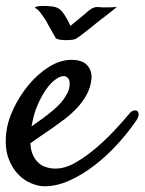

<svg xmlns="http://www.w3.org/2000/svg" viewBox="-25 -614 495 657"><path d="M442.4 -203.1Q413.1 -160.2 376 -119.6Q338.9 -79.1 297.4 -47.4Q255.9 -15.6 212.4 3.9Q168.9 23.4 127.9 23.4Q106.4 23.4 81.5 13.2Q56.6 2.9 36.1 -18.6Q15.6 -40 3.4 -74.2Q-8.8 -108.4 -3.9 -157.2Q0 -197.3 21 -241.7Q42 -286.1 72.8 -323.2Q103.5 -360.4 142.1 -384.8Q180.7 -409.2 219.7 -409.2Q256.8 -409.2 273.4 -390.6Q290 -372.1 288.1 -344.7Q285.2 -314.5 271 -289.1Q256.8 -263.7 237.3 -243.2Q217.8 -222.7 195.8 -206.1Q173.8 -189.5 154.3 -175.8Q132.8 -161.1 113.3 -147.9Q93.8 -134.8 79.1 -124Q80.1 -99.6 87.9 -83Q95.7 -66.4 107.4 -56.2Q119.1 -45.9 134.3 -41.5Q149.4 -37.1 165 -37.1Q198.2 -37.1 234.4 -58.1Q270.5 -79.1 305.2 -108.9Q339.8 -138.7 369.6 -170.9Q399.4 -203.1 418.9 -226.6Q425.8 -234.4 433.1 -235.8Q440.4 -237.3 444.8 -233.9Q449.2 -230.5 449.2 -222.2Q449.2 -213.9 442.4 -203.1ZM192.4 -353.5Q180.7 -353.5 164.6 -341.8Q148.4 -330.1 132.8 -308.1Q117.2 -286.1 103.5 -254.4Q89.8 -222.7 83 -181.6Q94.7 -190.4 108.4 -199.7Q122.1 -209 135.7 -219.7Q177.7 -252 194.3 -276.4Q210.9 -300.8 212.9 -318.4Q214.8 -336.9 209 -345.2Q203.1 -353.5 192.4 -353.5ZM130.9 -545.9Q121.1 -560.5 113.3 -570.8Q105.5 -581.1 93.8 -587.9Q100.6 -592.8 110.8 -593.3Q121.1 -593.8 130.9 -593.8Q141.6 -592.8 154.3 -591.8Q172.9 -589.8 185.1 -577.1Q197.3 -564.5 214.8 -528.3Q214.8 -527.3 215.3 -526.9Q215.8 -526.4 215.8 -525.4Q252 -554.7 265.1 -565.9Q278.3 -577.1 280.3 -579.1Q296.9 -591.8 312.5 -589.8Q328.1 -587.9 341.8 -588.9H353.5Q358.4 -588.9 364.3 -589.4Q370.1 -589.8 375 -590.8Q370.1 -585.9 358.4 -576.7Q346.7 -567.4 334 -557.6Q319.3 -546.9 302.7 -533.2Q296.9 -528.3 287.1 -520.5Q277.3 -512.7 267.1 -504.9Q256.8 -497.1 248.5 -490.7Q240.2 -484.4 236.3 -482.4Q233.4 -479.5 222.7 -478Q211.9 -476.6 200.2 -476.6Q188.5 -476.6 178.2 -478.5Q168 -480.5 166 -483.4Q164.1 -486.3 159.2 -495.1Q154.3 -503.9 148.4 -514.2Q142.6 -524.4 137.7 -533.2Q132.8 -542 130.9 -545.9Z"/></svg>

Font: Satisfy
Style: Regular
Weight: 400
Designer: Font Diner, Inc
Foundry: Font Diner, Inc
Version: Version 1.001